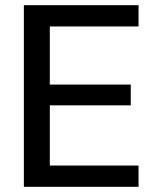

<svg xmlns="http://www.w3.org/2000/svg" viewBox="-20 -720 610 740"><path d="M72 0V-700H514V-618H172V-394H484V-314H172V-82H514V0Z"/></svg>

Font: DMSans_18ptMedium
Style: Regular
Weight: 500
Designer: Colophon Foundry, Jonny Pinhorn
Foundry: Colophon Foundry
Version: Version 4.004;gftools[0.9.30]